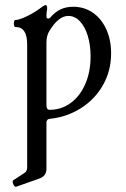

<svg xmlns="http://www.w3.org/2000/svg" viewBox="-20 -451 489 745"><path d="M32.2 248 74.7 220.2Q80.1 216.8 82.8 211.4Q85.4 206.1 85.4 199.2V-278.8Q85.4 -312.5 74.2 -329.3Q63 -346.2 40.5 -346.2Q36.1 -346.2 34.4 -353Q32.7 -359.9 34.4 -366.7Q36.1 -373.5 40.5 -373.5Q54.2 -373.5 83.7 -387.7Q113.3 -401.9 135.7 -418.9Q144 -425.3 149.2 -428.2Q154.3 -431.2 157.2 -431.2Q160.2 -431.2 161.6 -427.7Q163.1 -424.3 163.1 -417.5Q160.2 -402.3 160.2 -389.2Q160.2 -384.3 161.9 -381.6Q163.6 -378.9 166.5 -378.9Q171.9 -378.9 175.8 -383.8Q193.8 -404.8 215.3 -414.8Q236.8 -424.8 264.2 -424.8Q306.2 -424.8 339.6 -402.1Q373 -379.4 392.1 -338.1Q411.1 -296.9 411.1 -244.1Q411.1 -175.3 378.9 -119.6Q346.7 -64 292.5 -30.3Q238.3 3.4 174.8 9.8Q167.5 10.3 163.8 14.2Q160.2 18.1 160.2 24.9V204.1Q160.2 218.3 153.1 227.8Q146 237.3 131.8 242.2L43 273.4Q38.6 274.9 34.7 269.5Q30.8 264.2 29.5 257.3Q28.3 250.5 32.2 248ZM331.5 -231.9Q331.5 -276.9 320.3 -312.7Q309.1 -348.6 289.6 -368.9Q270 -389.2 245.1 -389.2Q226.1 -389.2 207.8 -374.8Q189.5 -360.4 172.4 -332Q160.2 -313.5 160.2 -286.1V-43.9Q160.2 -34.2 163.1 -29.5Q166 -24.9 172.4 -24.9Q218.3 -24.9 254.4 -51.5Q290.5 -78.1 311 -125.2Q331.5 -172.4 331.5 -231.9Z"/></svg>

Font: Junicode Two Beta VF
Style: Regular
Weight: 400
Designer: Peter S. Baker
Foundry: Briery Creek Software
Version: Version 1.031 beta; ttfautohint (v1.8.1.43-b0c9)